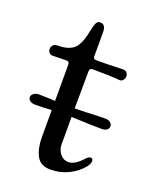

<svg xmlns="http://www.w3.org/2000/svg" viewBox="-102 -555 484 613"><g transform="rotate(20 140.0 -248.0)"><path d="M176 -180 150 -181V-87Q150 -70 161 -56Q172 -42 189 -42Q211 -42 236 -70Q245 -80 252 -80Q260 -80 260 -71Q260 -62 251 -50Q233 -28 205 -14Q177 0 143 0Q109 0 96 -25.5Q83 -51 83 -87V-180Q51 -178 28 -178Q16 -178 9.5 -183Q3 -188 3 -195Q3 -202 10 -207.5Q17 -213 28 -213Q49 -213 83 -211V-335Q83 -345 73 -345Q55 -345 44.5 -344.5Q34 -344 27 -344Q19 -344 14.5 -349Q10 -354 10 -361Q10 -369 15 -374.5Q20 -380 30 -380Q78 -380 94 -407Q106 -426 112 -460Q116 -479 120 -487.5Q124 -496 133 -496Q152 -496 152 -470V-388Q152 -378 162 -378Q197 -378 220 -379Q243 -380 252 -380Q261 -380 265.5 -375Q270 -370 270 -362Q270 -355 265 -349Q260 -343 252 -344Q224 -347 161 -347Q151 -347 151 -337L150 -210L191 -211Q227 -213 253 -213Q265 -213 271 -207.5Q277 -202 277 -195Q277 -188 271 -183Q265 -178 253 -178Q220 -178 176 -180Z"/></g></svg>

Font: Hina Mincho
Style: Regular
Weight: 400
Designer: satsuyako
Foundry: satsuyako
Version: Version 1.100